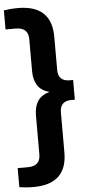

<svg xmlns="http://www.w3.org/2000/svg" viewBox="-83 -854 505 1120"><g transform="rotate(-5 170.0 -294.0)"><path d="M67 230Q43 230 22.2 228.2Q1.5 226.5 -16 223.5V112H43Q117 112 117 44V-184.5Q117 -235.5 138 -268.2Q159 -301 207 -314.5Q159 -328 138 -360.8Q117 -393.5 117 -444V-632Q117 -700 43 -700H-16V-811.5Q1.5 -814.5 22.2 -816.2Q43 -818 67 -818Q263.5 -818 263.5 -632.5V-437Q263.5 -405.5 280.5 -388.8Q297.5 -372 328 -372H351V-256.5H328Q297.5 -256.5 280.5 -239.8Q263.5 -223 263.5 -191.5V44.5Q263.5 230 67 230Z"/></g></svg>

Font: Encode Sans Semi Condensed
Style: Bold
Weight: 700
Width: 4
Designer: Multiple Designers
Foundry: Impallari Type
Version: Version 3.000; ttfautohint (v1.8.3) -l 8 -r 50 -G 200 -x 14 